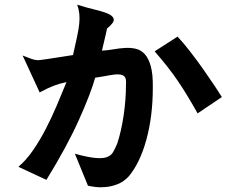

<svg xmlns="http://www.w3.org/2000/svg" viewBox="-20 -737 1040 823"><path d="M643 -517 741 -580Q764 -556 794 -517.5Q824 -479 852 -439Q880 -399 902 -366Q924 -333 931 -321L827 -251Q804 -292 784 -325Q764 -358 743 -389Q722 -420 698 -450.5Q674 -481 643 -517ZM311 -717Q348 -705 384 -696.5Q420 -688 442.5 -678.5Q465 -669 467.5 -654.5Q470 -640 439 -615Q437 -604 431.5 -581.5Q426 -559 417 -520Q440 -521 465.5 -525.5Q491 -530 515.5 -531.5Q540 -533 562 -528Q584 -523 600.5 -505Q617 -487 626.5 -452.5Q636 -418 635 -361Q635 -239 607.5 -138.5Q580 -38 531 20Q510 42 485 52Q460 62 435.5 64.5Q411 67 390 64.5Q369 62 357 59L301 -78Q356 -63 388 -60Q420 -57 438 -63.5Q456 -70 465 -85.5Q474 -101 483 -123Q500 -175 510 -242.5Q520 -310 520 -375Q522 -399 514.5 -408Q507 -417 490 -418Q473 -419 447.5 -414Q422 -409 388 -404Q369 -336 318 -222.5Q267 -109 179 34L59 -22Q92 -50 121 -92Q150 -134 175.5 -183Q201 -232 223 -284Q245 -336 265 -385Q236 -379 212 -370Q188 -361 150 -341L77 -499Q93 -493 111 -486Q129 -479 146 -479Q158 -480 176.5 -483Q195 -486 216 -489Q237 -492 257.5 -495.5Q278 -499 293 -501Q303 -546 310 -578Q317 -610 319.5 -634Q322 -658 320 -677.5Q318 -697 311 -717Z"/></svg>

Font: D2Coding
Style: Bold
Weight: 700
Monospace: yes
Designer: Yong-Rak Park; Jeong-Hwan Yoon; Sang-Min Lee;
Foundry: NHN Corporation
Version: Version 1.3.2; Build 20180524